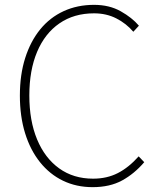

<svg xmlns="http://www.w3.org/2000/svg" viewBox="-20 -759 659 792"><path d="M362 13Q295 13 240 -13.5Q185 -40 145 -90Q105 -140 83.5 -209.5Q62 -279 62 -365Q62 -451 84 -520Q106 -589 146 -638Q186 -687 242.5 -713Q299 -739 368 -739Q431 -739 478 -712.5Q525 -686 553 -653L530 -628Q501 -662 460 -683Q419 -704 368 -704Q285 -704 225 -662.5Q165 -621 133 -545Q101 -469 101 -365Q101 -261 133 -184Q165 -107 224 -64.5Q283 -22 364 -22Q421 -22 466 -45Q511 -68 552 -114L575 -90Q534 -42 483.5 -14.5Q433 13 362 13Z"/></svg>

Font: Noto Sans HK Thin Thin
Style: Regular
Weight: 250
Version: Version 2.004-H2;hotconv 1.0.118;makeotfexe 2.5.65603